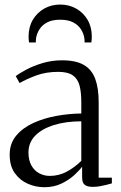

<svg xmlns="http://www.w3.org/2000/svg" viewBox="-20 -794 517 823"><path d="M170 8.5Q133.5 8.5 99.5 -6.2Q65.5 -21 43.5 -51.8Q21.5 -82.5 21.5 -131Q21.5 -179.5 49.8 -213Q78 -246.5 123.8 -267.2Q169.5 -288 223.5 -297.5Q277.5 -307 328.5 -307.5V-355.5Q328.5 -399 320.8 -427.8Q313 -456.5 291.8 -471.2Q270.5 -486 229.5 -486Q177 -486 135.2 -470.5Q93.5 -455 64 -438L47.5 -467.5Q62.5 -479.5 92.5 -495.5Q122.5 -511.5 162.2 -523.5Q202 -535.5 246 -535.5Q305 -535.5 339.2 -515.8Q373.5 -496 388.2 -456Q403 -416 403 -354.5V-32.5H459.5V-8Q449 -5 435.5 -1.5Q422 2 407.2 4.5Q392.5 7 377 7Q355 7 343.5 -1.5Q332 -10 332 -34.5V-79.5Q322 -65.5 299.5 -44.5Q277 -23.5 244.2 -7.5Q211.5 8.5 170 8.5ZM193.5 -40Q232 -40 265.8 -58Q299.5 -76 328.5 -104.5V-274Q263 -274 211.8 -258.2Q160.5 -242.5 131.2 -212.8Q102 -183 102 -140.5Q102 -107.5 114.5 -85Q127 -62.5 148 -51.2Q169 -40 193.5 -40ZM238 -774.5Q276 -774.5 306.8 -757Q337.5 -739.5 355.5 -708.8Q373.5 -678 373.5 -637Q373.5 -630.5 373 -624.8Q372.5 -619 371.5 -612H342.5Q342.5 -616.5 342.5 -621.2Q342.5 -626 341.5 -630.5Q338.5 -650.5 327 -668.5Q315.5 -686.5 293.8 -698Q272 -709.5 238 -709.5Q204 -709.5 182.2 -698Q160.5 -686.5 149.2 -668.5Q138 -650.5 134.5 -630.5Q134 -626 133.8 -621.2Q133.5 -616.5 133.5 -612H104.5Q103.5 -619 103 -624.8Q102.5 -630.5 102.5 -637Q102.5 -678 120.5 -708.8Q138.5 -739.5 169.2 -757Q200 -774.5 238 -774.5Z"/></svg>

Font: Merriweather 96pt Light
Style: Regular
Weight: 300
Version: Version 2.100